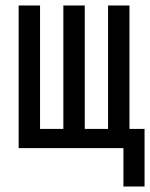

<svg xmlns="http://www.w3.org/2000/svg" viewBox="-20 -540 547 700"><path d="M430 140V0H48V-520H126V-70H211V-520H289V-70H374V-520H452V-70H507V140Z"/></svg>

Font: Zed Mono
Style: Regular
Weight: 400
Monospace: yes
Designer: Belleve Invis
Foundry: Belleve Invis
Version: Version 1.0.0; ttfautohint (v1.8.4)